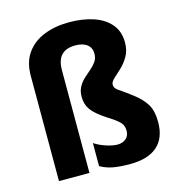

<svg xmlns="http://www.w3.org/2000/svg" viewBox="-111 -844 883 951"><g transform="rotate(-15 330.5 -368.5)"><path d="M570.8 -579.1Q570.8 -538.1 553.7 -508.8Q536.6 -479.5 514.2 -458.5Q491.7 -437.5 474.6 -421.9Q457.5 -406.2 457.5 -392.1Q457.5 -373.5 479 -359.9Q500.5 -346.2 543.5 -313.5Q585.9 -281.2 606.7 -247.1Q627.4 -212.9 627.4 -156.2Q627.4 -73.7 579.6 -32Q531.7 9.8 440.9 9.8Q384.8 9.8 349.9 2.7Q314.9 -4.4 288.1 -20.5V-138.7Q309.6 -123.5 344.2 -111.6Q378.9 -99.6 405.3 -99.6Q431.2 -99.6 448.2 -114.3Q465.3 -128.9 465.3 -154.8Q465.3 -169.9 460.2 -181.9Q455.1 -193.8 438.5 -208.3Q421.9 -222.7 387.2 -244.1Q335 -277.8 314.2 -306.2Q293.5 -334.5 293.5 -373Q293.5 -403.3 305.2 -424.6Q316.9 -445.8 334.5 -461.9Q352.1 -478 369.4 -492.7Q386.7 -507.3 398.4 -524.2Q410.2 -541 410.2 -564.5Q410.2 -594.7 388.7 -611.6Q367.2 -628.4 328.1 -628.4Q233.4 -628.4 233.4 -526.9V0H77.1V-540Q77.1 -609.9 109.9 -655.8Q142.6 -701.7 199.5 -724.4Q256.3 -747.1 328.1 -747.1Q398.9 -747.1 453.6 -728.5Q508.3 -710 539.6 -672.6Q570.8 -635.3 570.8 -579.1Z"/></g></svg>

Font: Lunasima
Style: Bold
Weight: 700
Designer: The DocRepair Project, Monotype Design Team
Foundry: Google
Version: Version 2.009